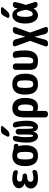

<svg xmlns="http://www.w3.org/2000/svg" viewBox="1486 -2296 1029 4040"><g transform="rotate(-90 2000.0 -275.5)"><path d="M397.5 -105.5Q415 -110.4 430.2 -99.1Q445.3 -87.9 445.3 -70.3Q445.3 -46.9 431.6 -28.8Q418 -10.7 397.5 -5.9Q328.1 9.8 264.6 9.8Q164.1 9.8 109.4 -31.7Q54.7 -73.2 54.7 -139.6Q54.7 -188.5 85 -225.6Q115.2 -262.7 159.2 -268.6Q160.2 -268.6 160.2 -269.5Q160.2 -271.5 158.2 -272.5Q60.5 -305.7 59.6 -394.5Q59.6 -449.2 114.7 -489.7Q169.9 -530.3 264.6 -530.3Q324.2 -530.3 391.6 -513.7Q413.1 -508.8 426.8 -490.7Q440.4 -472.7 440.4 -450.2Q440.4 -431.6 425.3 -420.9Q410.2 -410.2 391.6 -415Q327.1 -432.6 280.3 -432.6Q200.2 -432.6 200.2 -379.9Q200.2 -343.8 225.1 -329.6Q250 -315.4 322.3 -314.5Q341.8 -313.5 356 -299.8Q370.1 -286.1 370.1 -267.1Q370.1 -248 356.4 -234.4Q342.8 -220.7 323.2 -219.7Q253.9 -217.8 224.6 -200.2Q195.3 -182.6 195.3 -150.4Q195.3 -86.9 275.4 -86.9Q330.1 -87.9 397.5 -105.5Z M682.6 -124.5Q700.2 -89.8 745.1 -89.8Q790 -89.8 807.6 -124.5Q825.2 -159.2 825.2 -260.3Q825.2 -361.3 807.6 -395.5Q790 -429.7 745.1 -429.7Q700.2 -429.7 682.6 -395.5Q665 -361.3 665 -260.3Q665 -159.2 682.6 -124.5ZM945.3 -500Q966.8 -500 981 -485.4Q995.1 -470.7 995.1 -450.2V-444.3Q995.1 -426.8 981.9 -413.6Q968.8 -400.4 951.2 -400.4H945.3Q944.3 -400.4 944.3 -399.4V-396.5Q965.8 -340.8 964.8 -259.8Q964.8 9.8 745.1 9.8Q525.4 9.8 525.4 -260.3Q525.4 -530.3 745.1 -530.3Q790 -530.3 840.3 -515.1Q890.6 -500 924.8 -500Z M1382.8 -519.5Q1408.2 -519.5 1428.7 -504.4Q1449.2 -489.3 1454.1 -464.8Q1480.5 -344.7 1480.5 -224.6Q1480.5 -110.4 1443.4 -50.3Q1406.2 9.8 1349.6 9.8Q1314.5 9.8 1286.6 -17.1Q1258.8 -43.9 1251 -88.9Q1251 -89.8 1250 -89.8Q1249 -89.8 1249 -88.9Q1241.2 -43.9 1212.9 -17.1Q1184.6 9.8 1150.4 9.8Q1094.7 9.8 1057.1 -50.8Q1019.5 -111.3 1019.5 -224.6Q1019.5 -344.7 1045.9 -464.8Q1050.8 -489.3 1071.3 -504.4Q1091.8 -519.5 1117.2 -519.5H1118.2Q1139.6 -519.5 1152.3 -503.4Q1165 -487.3 1161.1 -465.8Q1134.8 -350.6 1134.8 -250Q1134.8 -183.6 1138.7 -148.4Q1142.6 -113.3 1148.9 -103Q1155.3 -92.8 1165 -92.8Q1173.8 -92.8 1178.7 -102.1Q1183.6 -111.3 1187 -141.6Q1190.4 -171.9 1190.4 -230.5V-403.3Q1190.4 -426.8 1207 -443.4Q1223.6 -460 1247.1 -460H1252.9Q1276.4 -460 1293 -442.9Q1309.6 -425.8 1309.6 -403.3V-230.5Q1309.6 -172.9 1313 -142.1Q1316.4 -111.3 1321.3 -102.1Q1326.2 -92.8 1335 -92.8Q1344.7 -92.8 1351.1 -103Q1357.4 -113.3 1361.3 -148.4Q1365.2 -183.6 1365.2 -250Q1365.2 -350.6 1338.9 -465.8Q1335 -487.3 1348.1 -503.4Q1361.3 -519.5 1381.8 -519.5ZM1277.3 -769.5H1342.8Q1359.4 -769.5 1366.2 -754.9Q1373 -740.2 1362.3 -727.5L1278.3 -631.8Q1241.2 -589.8 1182.6 -589.8H1176.8Q1158.2 -589.8 1148.4 -606.4Q1138.7 -623 1148.4 -639.6L1192.4 -719.7Q1219.7 -769.5 1277.3 -769.5Z M1745.1 -89.8Q1823.2 -89.8 1823.2 -259.8Q1823.2 -410.2 1745.1 -410.2Q1713.9 -410.2 1700.2 -383.3Q1686.5 -356.4 1686.5 -285.2V-114.3Q1686.5 -104.5 1694.3 -100.6Q1716.8 -89.8 1745.1 -89.8ZM1745.1 -530.3Q1850.6 -530.3 1905.3 -461.9Q1960 -393.6 1960 -259.8Q1960 9.8 1769.5 9.8Q1729.5 9.8 1695.3 -5.9Q1687.5 -9.8 1686.5 -1V163.1Q1686.5 186.5 1669.9 203.1Q1653.3 219.7 1629.9 219.7H1607.4Q1584 219.7 1566.9 202.6Q1549.8 185.5 1549.8 163.1V-280.3Q1549.8 -410.2 1598.1 -470.2Q1646.5 -530.3 1745.1 -530.3Z M2187.5 -124Q2205.1 -89.8 2250 -89.8Q2294.9 -89.8 2312.5 -124Q2330.1 -158.2 2330.1 -260.3Q2330.1 -362.3 2312.5 -396Q2294.9 -429.7 2250 -429.7Q2205.1 -429.7 2187.5 -396Q2169.9 -362.3 2169.9 -260.3Q2169.9 -158.2 2187.5 -124ZM2085 -465.3Q2139.6 -530.3 2250 -530.3Q2360.4 -530.3 2415 -465.3Q2469.7 -400.4 2469.7 -260.3Q2469.7 -120.1 2415 -55.2Q2360.4 9.8 2250 9.8Q2139.6 9.8 2085 -55.2Q2030.3 -120.1 2030.3 -260.3Q2030.3 -400.4 2085 -465.3Z M2873 -519.5Q2899.4 -519.5 2919.4 -504.4Q2939.5 -489.3 2943.4 -463.9Q2960 -379.9 2960 -269.5Q2960 10.7 2750 9.8Q2634.8 9.8 2592.3 -28.8Q2549.8 -67.4 2549.8 -169.9V-462.9Q2549.8 -486.3 2566.9 -502.9Q2584 -519.5 2607.4 -519.5H2627.9Q2651.4 -519.5 2668 -502.9Q2684.6 -486.3 2684.6 -462.9V-169.9Q2684.6 -124 2698.2 -106.9Q2711.9 -89.8 2745.1 -89.8Q2785.2 -89.8 2802.7 -133.3Q2820.3 -176.8 2820.3 -294.9Q2820.3 -370.1 2801.8 -464.8Q2797.9 -486.3 2811.5 -502.9Q2825.2 -519.5 2846.7 -519.5Z M3451.2 167Q3458 186.5 3446.3 203.1Q3434.6 219.7 3414.1 219.7H3377.9Q3353.5 219.7 3334 204.6Q3314.5 189.5 3306.6 165L3247.1 -58.6Q3247.1 -59.6 3246.1 -59.6Q3245.1 -59.6 3245.1 -58.6L3184.6 165Q3178.7 189.5 3158.7 204.6Q3138.7 219.7 3114.3 219.7H3082Q3060.5 219.7 3049.8 203.1Q3039.1 186.5 3044.9 167L3158.2 -147.5Q3162.1 -155.3 3158.2 -163.1L3046.9 -466.8Q3041 -486.3 3052.7 -502.9Q3064.5 -519.5 3085 -519.5H3118.2Q3143.6 -519.5 3164.1 -504.4Q3184.6 -489.3 3191.4 -464.8L3249 -260.7Q3249 -259.8 3250 -259.8Q3251 -259.8 3251 -260.7L3308.6 -464.8Q3315.4 -489.3 3336.9 -504.4Q3358.4 -519.5 3381.8 -519.5H3411.1Q3432.6 -519.5 3444.3 -503.4Q3456.1 -487.3 3449.2 -466.8L3337.9 -163.1Q3335 -155.3 3337.9 -147.5Z M3777.3 -769.5H3842.8Q3859.4 -769.5 3866.2 -754.9Q3873 -740.2 3862.3 -727.5L3778.3 -631.8Q3741.2 -589.8 3682.6 -589.8H3676.8Q3658.2 -589.8 3648.4 -606.4Q3638.7 -623 3648.4 -639.6L3692.4 -719.7Q3719.7 -769.5 3777.3 -769.5ZM3814.5 -235.4Q3816.4 -243.2 3814.5 -251Q3791 -361.3 3771.5 -397.9Q3752 -434.6 3725.1 -434.6Q3698.2 -434.6 3681.6 -390.1Q3665 -345.7 3665 -259.8Q3665 -99.6 3724.6 -99.6Q3752.9 -99.6 3774.4 -128.4Q3795.9 -157.2 3814.5 -235.4ZM3919.9 -237.3Q3942.4 -173.8 3978.5 -53.7Q3984.4 -34.2 3971.7 -17.1Q3959 0 3938.5 0H3917Q3891.6 0 3874 -16.1Q3856.4 -32.2 3850.6 -55.7Q3849.6 -59.6 3848.6 -67.4Q3847.7 -75.2 3846.7 -79.1Q3846.7 -81.1 3844.2 -81.5Q3841.8 -82 3840.8 -80.1Q3781.2 9.8 3700.2 9.8Q3623 9.8 3574.2 -60.1Q3525.4 -129.9 3525.4 -259.8Q3525.4 -387.7 3573.2 -459Q3621.1 -530.3 3700.2 -530.3Q3745.1 -530.3 3776.9 -508.8Q3808.6 -487.3 3842.8 -422.9Q3843.8 -421.9 3845.7 -422.4Q3847.7 -422.9 3847.7 -424.8Q3848.6 -430.7 3850.1 -443.8Q3851.6 -457 3852.5 -462.9Q3855.5 -487.3 3873.5 -503.4Q3891.6 -519.5 3917 -519.5H3932.6Q3955.1 -519.5 3969.2 -502.9Q3983.4 -486.3 3977.5 -464.8Q3948.2 -337.9 3919.9 -252.9Q3917 -245.1 3919.9 -237.3Z"/></g></svg>

Font: Rounded Mgen+ 1mn bold
Style: Bold
Weight: 700
Designer: [Source Han Sans]
Ryoko NISHIZUKA  (kana & ideographs); Paul D. Hunt (Latin, Greek & Cyrillic); Wenlong ZHANG  (bopomofo
Version: Version 1.059.20150602